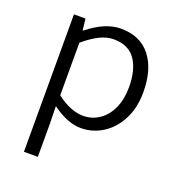

<svg xmlns="http://www.w3.org/2000/svg" viewBox="-139 -657 920 999"><g transform="rotate(20 321.0 -157.5)"><path d="M105 -531H169L176 -468H179Q275 -545 361 -545Q469 -545 526 -472Q583 -399 583 -273Q583 -187 549.5 -122Q516 -57 460.5 -22Q405 13 340 13Q266 13 180 -50L182 45V230H105ZM504 -272Q504 -369 465.5 -424.5Q427 -480 344 -480Q307 -480 267.5 -460.5Q228 -441 182 -402V-111Q220 -81 258 -66Q296 -51 329 -51Q379 -51 419 -78.5Q459 -106 481.5 -156Q504 -206 504 -272Z"/></g></svg>

Font: Nebula Sans Book
Style: Regular
Weight: 400
Designer: Paul D. Hunt for Adobe (as Source Sans)
Foundry: Nebula Entertainment & Broadcasting LLC
Version: Version 1.010